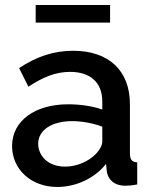

<svg xmlns="http://www.w3.org/2000/svg" viewBox="-20 -734 604 764"><path d="M122 -644H418V-714H122ZM28 -153C28 -61 103 10 208 10C280 10 356 -23 402 -82L405 -52C409 -22 432 5 479 5C490 5 505 4 526 0V-88C505 -89 497 -99 497 -124V-319C497 -455 411 -532 271 -532C194 -532 125 -509 56 -463L93 -389C151 -427 201 -448 259 -448C341 -448 387 -404 387 -331V-298C349 -312 297 -319 251 -319C119 -319 28 -253 28 -153ZM361 -121C333 -92 286 -71 239 -71C169 -71 132 -116 132 -162C132 -217 187 -252 267 -252C306 -252 350 -244 387 -230V-170C387 -157 377 -137 361 -121Z"/></svg>

Font: FIGSv2-sans-serif SemiBold
Style: Regular
Weight: 600
Designer: Matt McInerney, Pablo Impallari, Rodrigo Fuenzalida,Mirko Velimirovic
Foundry: Matt McInerney, Pablo Impallari, Rodrigo Fuenzalida
Version: Version 4.021;hotconv 1.0.109;makeotfexe 2.5.65596